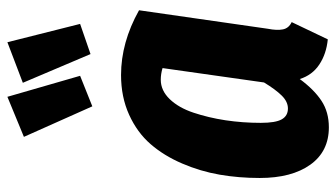

<svg xmlns="http://www.w3.org/2000/svg" viewBox="-216 -681 914 522"><g transform="rotate(-90 241.0 -420.0)"><path d="M238.8 -856.9 295.9 -659.2 212.9 -626 129.9 -812ZM387.2 -856.9 437 -659.2 355 -630.9 276.9 -814.9ZM297.9 -547.9Q386.7 -547.9 474.1 -499L423.8 -148.9Q418.9 -124 422.1 -107.9Q425.3 -91.8 441.9 -84L395 14.2Q355.5 10.3 326.7 -8.8Q297.9 -27.8 287.1 -62Q258.3 -22.9 227.8 -2.9Q197.3 17.1 155.8 17.1Q90.3 17.1 54.2 -33.4Q18.1 -84 18.1 -170.9Q18.1 -227.5 27.1 -279.8Q36.1 -332 57.4 -381.6Q78.6 -431.2 110.1 -467.5Q141.6 -503.9 189.9 -525.9Q238.3 -547.9 297.9 -547.9ZM285.2 -439.9Q255.9 -439.9 232.4 -415.5Q209 -391.1 195.6 -350.8Q182.1 -310.5 175 -263.9Q168 -217.3 168 -168Q168 -127.9 177.5 -111.1Q187 -94.2 207 -94.2Q225.6 -94.2 242.2 -111.1Q258.8 -127.9 277.8 -159.2L316.9 -435.1Q300.8 -439.9 285.2 -439.9Z"/></g></svg>

Font: Fira Sans Compressed
Style: Bold Italic
Weight: 700
Width: 3
Italic angle: -8°
Designer: Carrois Corporate & Edenspiekermann AG
Foundry: Carrois Corporate GbR & Edenspiekermann AG
Version: Version 4.203;PS 004.203;hotconv 1.0.88;makeotf.lib2.5.64775